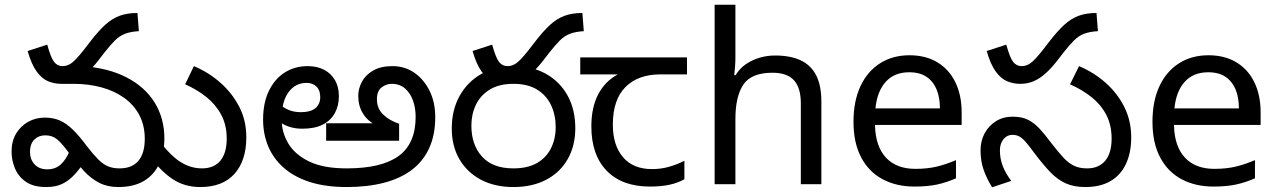

<svg xmlns="http://www.w3.org/2000/svg" viewBox="-20 -780 5409 813"><path d="M828 12Q761 12 710.5 -22Q660 -56 621 -111L661 -176Q689 -139 716.5 -115Q744 -91 773.5 -79Q803 -67 835 -67Q886 -67 913 -99.5Q940 -132 940 -193Q940 -251 916.5 -294.5Q893 -338 853.5 -369.5Q814 -401 764 -423L801 -500Q863 -474 913 -430Q963 -386 993 -328Q1023 -270 1023 -199Q1023 -100 973 -44Q923 12 828 12ZM481 12Q435 12 400 -6Q365 -24 335.5 -56Q306 -88 273 -131Q244 -171 223 -189Q202 -207 172 -207Q144 -207 125.5 -189Q107 -171 107 -136Q107 -105 126.5 -84Q146 -63 180 -63Q214 -63 236.5 -83Q259 -103 275 -141L328 -81Q309 -54 288 -33Q267 -12 240.5 0Q214 12 175 12Q122 12 90 -10Q58 -32 43.5 -66.5Q29 -101 29 -138Q29 -182 48 -214Q67 -246 99 -264Q131 -282 170 -282Q206 -282 234 -269.5Q262 -257 289 -230.5Q316 -204 348 -161Q375 -126 396 -105Q417 -84 438 -75.5Q459 -67 486 -67Q539 -67 566 -99Q593 -131 593 -192Q593 -249 570 -292.5Q547 -336 506 -365.5Q465 -395 410 -410Q355 -425 292 -425H243L326 -500Q437 -493 515.5 -452.5Q594 -412 635 -345.5Q676 -279 676 -194Q676 -135 655 -88Q634 -41 590.5 -14.5Q547 12 481 12ZM239 -425Q210 -425 183.5 -436Q157 -447 135 -477.5Q113 -508 97 -564L180 -591Q195 -536 209 -518Q223 -500 245 -500Q265 -500 282.5 -512.5Q300 -525 332 -565L363 -605Q397 -649 425.5 -675Q454 -701 486 -713Q518 -725 562 -725L568 -648Q533 -646 509.5 -637Q486 -628 466.5 -608.5Q447 -589 421 -556L398 -526Q370 -490 345 -468Q320 -446 294.5 -435.5Q269 -425 239 -425Z M1448 12Q1358 12 1291.5 -9.5Q1225 -31 1181 -70Q1137 -109 1115.5 -161Q1094 -213 1094 -273Q1094 -345 1119 -396Q1144 -447 1186.5 -473.5Q1229 -500 1283 -500Q1323 -500 1352.5 -484.5Q1382 -469 1398.5 -440.5Q1415 -412 1415 -373Q1415 -333 1398 -301.5Q1381 -270 1347 -252.5Q1313 -235 1260 -235Q1210 -235 1173 -258Q1136 -281 1116 -304L1140 -366Q1148 -355 1162.5 -340.5Q1177 -326 1200 -315.5Q1223 -305 1255 -305Q1295 -305 1315.5 -322Q1336 -339 1336 -369Q1336 -398 1320 -413.5Q1304 -429 1278 -429Q1231 -429 1202 -390Q1173 -351 1173 -280V-271Q1173 -220 1200.5 -173Q1228 -126 1288.5 -96.5Q1349 -67 1448 -67Q1596 -67 1668 -119.5Q1740 -172 1740 -285Q1740 -322 1729 -353.5Q1718 -385 1695.5 -405Q1673 -425 1638 -425Q1615 -425 1595.5 -409.5Q1576 -394 1576 -360Q1576 -321 1602 -295.5Q1628 -270 1670 -256V-184H1361V-258H1580L1571 -251Q1536 -268 1516.5 -300Q1497 -332 1497 -374Q1497 -404 1512 -433Q1527 -462 1559.5 -481Q1592 -500 1642 -500Q1694 -500 1734.5 -472Q1775 -444 1799 -395.5Q1823 -347 1823 -284Q1823 -209 1797.5 -153Q1772 -97 1723.5 -60.5Q1675 -24 1605.5 -6Q1536 12 1448 12Z M2123 -425Q2094 -425 2067.5 -436Q2041 -447 2019 -477.5Q1997 -508 1981 -564L2064 -591Q2079 -536 2093 -518Q2107 -500 2129 -500Q2149 -500 2166.5 -512.5Q2184 -525 2216 -565L2247 -605Q2281 -649 2309.5 -675Q2338 -701 2370 -713Q2402 -725 2446 -725L2452 -648Q2417 -646 2393.5 -637Q2370 -628 2350.5 -608.5Q2331 -589 2305 -556L2282 -526Q2254 -490 2229 -468Q2204 -446 2178.5 -435.5Q2153 -425 2123 -425ZM1893 -236Q1893 -314 1926 -373.5Q1959 -433 2017.5 -466.5Q2076 -500 2154 -500Q2233 -500 2291.5 -467.5Q2350 -435 2383 -376Q2416 -317 2416 -237Q2416 -163 2384 -106.5Q2352 -50 2293 -19Q2234 12 2154 12Q2075 12 2016.5 -19Q1958 -50 1925.5 -105.5Q1893 -161 1893 -236ZM1976 -248Q1976 -167 2021 -117Q2066 -67 2154 -67Q2214 -67 2253.5 -89.5Q2293 -112 2313 -152Q2333 -192 2333 -242Q2333 -293 2313.5 -334.5Q2294 -376 2254.5 -400.5Q2215 -425 2154 -425Q2093 -425 2053.5 -400.5Q2014 -376 1995 -336Q1976 -296 1976 -248Z M2732 10Q2614 10 2549 -57Q2484 -124 2484 -245Q2484 -325 2513 -380.5Q2542 -436 2596 -465H2437V-537H2889V-465H2776Q2682 -465 2628.5 -411.5Q2575 -358 2575 -252Q2575 -165 2618 -114.5Q2661 -64 2741 -64Q2778 -64 2812 -73.5Q2846 -83 2878 -99V-21Q2849 -5 2814 2.5Q2779 10 2732 10Z M3094 -537Q3094 -518 3092.5 -498Q3091 -478 3089 -462H3095Q3112 -490 3138 -508Q3164 -526 3196 -535.5Q3228 -545 3262 -545Q3327 -545 3370.5 -524.5Q3414 -504 3436 -461Q3458 -418 3458 -349V0H3371V-343Q3371 -408 3342 -440Q3313 -472 3251 -472Q3161 -472 3127.5 -421.5Q3094 -371 3094 -277V0H3006V-760H3094Z M3831 -546Q3900 -546 3949.5 -516Q3999 -486 4025.5 -431.5Q4052 -377 4052 -304V-251H3685Q3687 -160 3731.5 -112.5Q3776 -65 3856 -65Q3907 -65 3946.5 -74.5Q3986 -84 4028 -102V-25Q3987 -7 3947 1.5Q3907 10 3852 10Q3776 10 3717.5 -21Q3659 -52 3626.5 -113.5Q3594 -175 3594 -264Q3594 -352 3623.5 -415Q3653 -478 3706.5 -512Q3760 -546 3831 -546ZM3830 -474Q3767 -474 3730.5 -433.5Q3694 -393 3687 -321H3960Q3960 -367 3946 -401Q3932 -435 3903.5 -454.5Q3875 -474 3830 -474Z M4300 -425Q4271 -425 4244.5 -436Q4218 -447 4196 -477.5Q4174 -508 4158 -564L4241 -591Q4256 -536 4270 -518Q4284 -500 4306 -500Q4326 -500 4343.5 -512.5Q4361 -525 4393 -565L4424 -605Q4458 -649 4486.5 -675Q4515 -701 4547 -713Q4579 -725 4623 -725L4629 -648Q4594 -646 4570.5 -637Q4547 -628 4527.5 -608.5Q4508 -589 4482 -556L4459 -526Q4431 -490 4406 -468Q4381 -446 4355.5 -435.5Q4330 -425 4300 -425ZM4575 12Q4528 12 4493 -3.5Q4458 -19 4427 -51.5Q4396 -84 4359 -133Q4338 -162 4323.5 -178.5Q4309 -195 4296.5 -202Q4284 -209 4267 -209Q4244 -209 4229 -190.5Q4214 -172 4214 -143Q4214 -108 4226 -77Q4238 -46 4262 -14L4181 13Q4159 -22 4145.5 -59.5Q4132 -97 4132 -143Q4132 -184 4149.5 -216Q4167 -248 4197.5 -267Q4228 -286 4268 -286Q4307 -286 4333.5 -272.5Q4360 -259 4382.5 -234.5Q4405 -210 4431 -175Q4461 -136 4483 -112.5Q4505 -89 4528 -78Q4551 -67 4583 -67Q4633 -67 4660 -99.5Q4687 -132 4687 -193Q4687 -251 4664 -294.5Q4641 -338 4601 -369.5Q4561 -401 4511 -423L4549 -500Q4611 -474 4661 -430Q4711 -386 4740.5 -327.5Q4770 -269 4770 -198Q4770 -133 4747.5 -85.5Q4725 -38 4682 -13Q4639 12 4575 12Z M5097 -546Q5166 -546 5215.5 -516Q5265 -486 5291.5 -431.5Q5318 -377 5318 -304V-251H4951Q4953 -160 4997.5 -112.5Q5042 -65 5122 -65Q5173 -65 5212.5 -74.5Q5252 -84 5294 -102V-25Q5253 -7 5213 1.5Q5173 10 5118 10Q5042 10 4983.5 -21Q4925 -52 4892.5 -113.5Q4860 -175 4860 -264Q4860 -352 4889.5 -415Q4919 -478 4972.5 -512Q5026 -546 5097 -546ZM5096 -474Q5033 -474 4996.5 -433.5Q4960 -393 4953 -321H5226Q5226 -367 5212 -401Q5198 -435 5169.5 -454.5Q5141 -474 5096 -474Z"/></svg>

Font: telugu25
Style: Book
Weight: 400
Designer: Jelle Bosma - Monotype Design Team
Foundry: Monotype Imaging Inc.
Version: Version 2.003